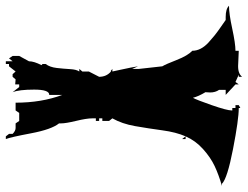

<svg xmlns="http://www.w3.org/2000/svg" viewBox="-119 -672 842 652"><g transform="rotate(90 302.0 -346.0)"><path d="M430.7 32.2Q420.4 22 410.6 22H395L386.7 9.8H359.4L351.1 22H324.7Q324.7 -65.9 298.3 -136.7V-91.3L297.9 -92.3Q280.3 -92.3 280.3 -41Q280.3 10.3 289.1 32.2L271.5 9.8H262.7V23.4L245.6 22L236.8 32.2H228L218.8 22L201.2 44.4H193.4V55.2H184.1V32.2L174.3 44.4L166 32.2V9.8L184.1 -23.4Q184.1 -40.5 197.3 -65.9L193.4 -69.3V-80.1Q204.1 -94.2 206.8 -117.7Q209.5 -141.1 210.7 -162.8Q211.9 -184.6 218.8 -194.3H210L218.8 -204.6V-226.6L236.8 -261.7Q236.8 -286.6 218.8 -301.8L216.8 -301.3L210 -306.6H218.8Q216.8 -315.9 212.9 -334Q204.1 -374 201.2 -393.6L210 -374V-397L201.2 -476.1Q194.3 -487.3 179.7 -524.9Q165 -562.5 148.4 -578.1Q148.4 -606.9 120.6 -632.8Q97.2 -654.3 73.5 -670.7Q49.8 -687 43.9 -691.4H33.7Q6.3 -691.4 -4.4 -702.6Q22.5 -702.6 73.2 -713.6Q124 -724.6 148.4 -724.6V-735.8L192.4 -733.9Q224.6 -731.4 236.8 -747.1V-735.8H229.5L254.4 -724.6L262.7 -735.8V-724.6L298.3 -691.4H281.2V-668.9Q290 -656.2 290 -638.7L289.1 -622.6Q303.2 -599.1 308.1 -580.1Q314.9 -591.8 333 -643.8Q351.1 -695.8 351.1 -712.4V-713.9H342.8V-724.6H333V-735.8L342.8 -741.2V-735.8Q381.8 -735.8 482.2 -716.3Q582.5 -696.8 600.1 -678.7H607.4Q568.8 -667.5 539.8 -653.8Q510.7 -640.1 482.2 -614.5Q453.6 -588.9 439 -555.2H448.2V-543.5L439 -555.2Q424.8 -522.9 418.5 -475.8Q412.1 -428.7 404.3 -384Q396.5 -339.4 377.9 -306.6L386.7 -295.4V-272.5H377.9V-261.7H386.7V-250.5H377.9V-238.3Q377.9 -218.8 386.5 -183.6Q395 -148.4 395 -132.3V-125.5Q415.5 -100.1 428.7 -30.3Q441.9 39.6 448.2 55.2H439L430.7 44.4Z"/></g></svg>

Font: Butcherman
Style: Regular
Weight: 400
Version: Version 001.003